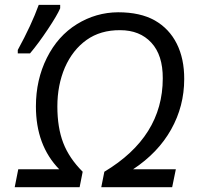

<svg xmlns="http://www.w3.org/2000/svg" viewBox="-20 -776 822 796"><path d="M229.5 -755.9V-741.7Q217.3 -712.9 178.2 -654.3Q139.2 -595.7 104.5 -554.7H53.7V-568.8Q110.8 -673.3 140.6 -755.9ZM478 -650.9Q396.5 -651.4 338.9 -610.4Q281.2 -569.3 249 -496.1Q217.8 -422.9 217.8 -335Q217.8 -247.1 242.2 -183.6Q266.6 -120.1 322.8 -64L310.1 0H41L55.7 -74.2H225.6Q128.9 -173.3 128.9 -335Q128.9 -445.3 174.3 -536.1Q219.7 -627 298.8 -675.8Q377.9 -724.6 469.7 -725.1Q561.5 -725.1 621.6 -691.4Q681.6 -657.2 712.9 -594.7Q744.1 -532.2 743.7 -448.2Q743.7 -335.9 689.5 -239.3Q635.3 -142.6 531.7 -74.2H709L693.8 0H399.9L412.6 -64Q654.8 -209 654.8 -451.2Q655.3 -547.4 607.4 -599.1Q559.6 -650.9 478 -650.9Z"/></svg>

Font: OpenSans-Italic
Style: Italic
Weight: 400
Italic angle: -12°
Foundry: Ascender Corporation
Version: Version 1.10